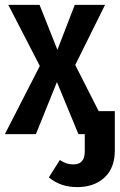

<svg xmlns="http://www.w3.org/2000/svg" viewBox="-24 -549 490 786"><path d="M446 -94V67Q446 139 403.5 178Q361 217 292 217Q223 217 176 177L221 106Q236 116 248.5 120Q261 124 277 124Q323 124 323 71V0H297L209 -213L123 0H-4L139 -279L10 -529H138L211 -345L282 -529H406L284 -283L380 -94Z"/></svg>

Font: Fira Sans Extra Condensed Medium
Style: Regular
Weight: 500
Width: 1
Designer: Carrois Corporate & Edenspiekermann AG
Foundry: Carrois Corporate GbR & Edenspiekermann AG
Version: Version 4.203